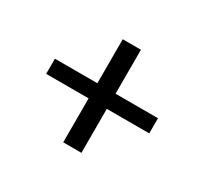

<svg xmlns="http://www.w3.org/2000/svg" viewBox="-114 -777 913 857"><g transform="rotate(30 342.0 -348.5)"><path d="M294.9 -309.1H76.2V-387.2H294.9V-613.8H388.7V-387.2H607.4V-309.1H388.7V-82.5H294.9Z"/></g></svg>

Font: Michroma+
Style: Regular
Weight: 400
Designer: beogot
Foundry: beogot
Version: Version